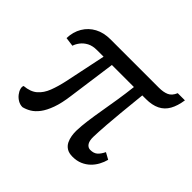

<svg xmlns="http://www.w3.org/2000/svg" viewBox="-141 -779 973 973"><g transform="rotate(45 345.0 -293.0)"><path d="M122 10.5Q104.5 10.5 89.2 1.5Q74 -7.5 63.8 -20.8Q53.5 -34 49.8 -47.5Q46 -61 50.5 -69.5Q96 -73.5 121.5 -95.8Q147 -118 161.2 -155Q175.5 -192 185.5 -238.5L232 -461H185Q153.5 -461 132.5 -449.8Q111.5 -438.5 98.8 -421.8Q86 -405 81 -388.5L32.5 -395Q34 -440.5 54.5 -475Q75 -509.5 110.8 -528.8Q146.5 -548 194.5 -548H541Q573.5 -548 595 -557.5Q616.5 -567 628.5 -596H680Q673.5 -551 656.5 -520.8Q639.5 -490.5 609.5 -475.8Q579.5 -461 535.5 -461H509.5Q500.5 -374 495.2 -318.2Q490 -262.5 487.5 -228.8Q485 -195 484 -175.2Q483 -155.5 482.5 -139.5Q481.5 -109.5 491.2 -94.5Q501 -79.5 518 -79Q542.5 -79 556.5 -91Q570.5 -103 582.5 -127.5L618 -108Q612.5 -86.5 601.2 -65.5Q590 -44.5 572.8 -27.8Q555.5 -11 532.2 -1Q509 9 479 9Q453 9 437 -1.2Q421 -11.5 413 -27.8Q405 -44 402 -62.8Q399 -81.5 399.5 -98.5Q400.5 -133 406 -173.8Q411.5 -214.5 419.5 -261Q427.5 -307.5 435.5 -357.8Q443.5 -408 449.5 -461H291.5L256 -203.5Q248.5 -145 234.2 -105.8Q220 -66.5 201.8 -42.5Q183.5 -18.5 163.2 -6.5Q143 5.5 122 10.5Z"/></g></svg>

Font: Merriweather 36pt
Style: Regular
Weight: 400
Designer: Eben Sorkin
Foundry: Eben Sorkin
Version: Version 2.100